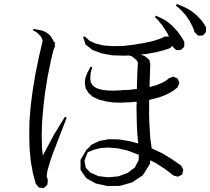

<svg xmlns="http://www.w3.org/2000/svg" viewBox="-20 -939 1056 965"><path d="M153.3 -37.1V-39.1L145.5 -68.4L134.8 -127L128.9 -189.5L127 -255.9L127.9 -326.2L133.8 -401.4L143.6 -479.5L157.2 -562.5L174.8 -649.4L194.3 -733.4L193.4 -738.3L190.4 -746.1L185.5 -754.9L178.7 -762.7L169.9 -771.5L160.2 -779.3L146.5 -785.2L148.4 -793.9L164.1 -791L178.7 -788.1L193.4 -785.2L206.1 -779.3L217.8 -772.5L229.5 -762.7L238.3 -752L246.1 -738.3L252 -726.6L257.8 -725.6L254.9 -715.8L256.8 -709L249 -686.5L248 -685.5L236.3 -636.7L218.8 -550.8L206.1 -470.7L197.3 -394.5L191.4 -323.2L189.5 -255.9L191.4 -193.4L195.3 -157.2L251 -261.7L306.6 -352.5L315.4 -347.7L246.1 -168.9L234.4 -135.7L225.6 -106.4L218.8 -82L215.8 -63.5L214.8 -52.7L220.7 -33.2L217.8 -9.8L200.2 5.9L175.8 3.9L160.2 -14.6L154.3 -37.1ZM487.3 -195.3 452.1 -186.5 420.9 -173.8 404.3 -130.9 411.1 -95.7 434.6 -71.3 474.6 -53.7 523.4 -47.9 575.2 -52.7 622.1 -70.3 657.2 -96.7 676.8 -133.8 677.7 -161.1 620.1 -182.6 572.3 -193.4 527.3 -197.3ZM835.9 -697.3 802.7 -686.5 760.7 -675.8 711.9 -667 687.5 -665 697.3 -661.1 707 -657.2 715.8 -650.4 724.6 -643.6 732.4 -633.8V-622.1H735.4L733.4 -558.6L731.4 -502L745.1 -504.9L767.6 -511.7L787.1 -519.5L803.7 -527.3L817.4 -536.1L829.1 -545.9L851.6 -553.7L873 -543.9L881.8 -521.5L872.1 -500L854.5 -485.4L834 -472.7L811.5 -461.9L787.1 -452.1L760.7 -444.3L732.4 -437.5L729.5 -436.5V-396.5V-351.6L731.4 -310.5L733.4 -274.4L735.4 -242.2L739.3 -215.8L742.2 -193.4L794.9 -168.9L844.7 -138.7L890.6 -106.4L901.4 -85L895.5 -61.5L874 -50.8L850.6 -57.6L810.5 -88.9L766.6 -117.2L735.4 -133.8L733.4 -115.2L698.2 -58.6L644.5 -22.5L583 -4.9L521.5 -3.9L461.9 -16.6L414.1 -43L384.8 -85V-135.7L417 -190.4L418.9 -188.5L438.5 -210.9L479.5 -230.5L526.4 -239.3L578.1 -238.3L631.8 -229.5L674.8 -217.8L672.9 -236.3L669.9 -270.5L668 -308.6L667 -350.6L666 -396.5L667 -427.7L632.8 -424.8L597.7 -423.8L595.7 -422.9L549.8 -423.8L510.7 -429.7L476.6 -438.5L447.3 -452.1L425.8 -470.7L411.1 -494.1L406.2 -520.5L409.2 -547.9L419.9 -575.2L435.5 -604.5L443.4 -600.6L435.5 -570.3L433.6 -543.9L436.5 -525.4L444.3 -511.7L455.1 -502L469.7 -494.1L490.2 -488.3L517.6 -484.4L551.8 -483.4L592.8 -485.4H593.8V-486.3L628.9 -487.3L662.1 -491.2H668V-502L669.9 -561.5L672.9 -624L671.9 -627L668.9 -632.8L664.1 -638.7L657.2 -644.5L640.6 -657.2L629.9 -659.2V-660.2L599.6 -659.2L543 -661.1L490.2 -670.9L445.3 -687.5L410.2 -714.8L397.5 -752.9L406.2 -755.9L429.7 -734.4L459 -720.7L498 -710.9L545.9 -707L597.7 -708L650.4 -713.9L702.1 -722.7L748 -732.4L784.2 -744.1L807.6 -754.9L829.1 -755.9L823.2 -768.6L814.5 -783.2L794.9 -812.5L772.5 -839.8L758.8 -852.5L763.7 -860.4L798.8 -843.8L815.4 -834L831.1 -822.3L845.7 -809.6L859.4 -794.9L873 -780.3L884.8 -763.7L896.5 -746.1L906.2 -728.5V-704.1L888.7 -687.5H865.2L847.7 -704.1L846.7 -710ZM947.3 -805.7 933.6 -833 915 -860.4 892.6 -885.7 878.9 -898.4 864.3 -910.2 869.1 -918.9 904.3 -904.3 921.9 -895.5 938.5 -885.7 953.1 -875 967.8 -862.3 981.4 -848.6 994.1 -835 1004.9 -819.3 1015.6 -801.8V-778.3L1000 -760.7L975.6 -759.8L958 -777.3L953.1 -792Z"/></svg>

Font: Kurinto Seri
Style: Regular
Weight: 400
Designer: Kurinto was developed by Clint Goss from a range of fonts that are compatible with the SIL Open Font License Version 1.1
Foundry: Clinton F. Goss
Version: Version 2.196; July 25, 2020